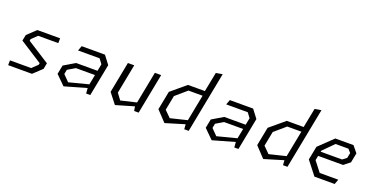

<svg xmlns="http://www.w3.org/2000/svg" viewBox="-27 -1509 4395 2265"><g transform="rotate(20 2170.0 -377.0)"><path d="M71.5 0H370.5L479.5 -102L493.5 -177L211.5 -357.5L216 -379.5L286 -446.5H538.5L539.5 -507H253.5L145.5 -405L130.5 -330L413 -149L408.5 -127.5L338.5 -60.5H72.5Z M1050.5 0H1102.5L1181 -403.5L1102.5 -507H810L787 -445H1057.5L1102 -385.5L1085 -298H816.5L676.5 -215L654.5 -103L770.5 11.5L1045.5 -67ZM730 -128.5 741 -185 835 -240.5H1074L1049.5 -115L805.5 -52Z M1470 -507H1390.5L1315 -117.5L1416 11.5L1644 -55L1653 0H1709.5L1808 -507H1729L1651.5 -106.5L1456 -60.5L1398.5 -138Z M2282 0H2338L2486.5 -765L2405 -751.5L2357 -506.5H2145L1960.5 -352L1915 -118.5L2037.5 11.5L2278 -61ZM1998 -142 2034 -326 2173 -445.5H2350.5L2286 -115L2076.5 -64Z M2910.5 0H2962.5L3041 -403.5L2962.5 -507H2670L2647 -445H2917.5L2962 -385.5L2945 -298H2676.5L2536.5 -215L2514.5 -103L2630.5 11.5L2905.5 -67ZM2590 -128.5 2601 -185 2695 -240.5H2934L2909.5 -115L2665.5 -52Z M3522 0H3578L3726.5 -765L3645 -751.5L3597 -506.5H3385L3200.5 -352L3155 -118.5L3277.5 11.5L3518 -61ZM3238 -142 3274 -326 3413 -445.5H3590.5L3526 -115L3316.5 -64Z M3916.5 0H4170.5L4193.5 -62H3960L3862.5 -187.5L3874 -245H4187L4264.5 -306L4288 -427L4222.5 -507H3994L3818.5 -338.5L3785 -168.5ZM3885 -301.5 3887.5 -314.5 4019 -447H4181L4217.5 -405.5L4204.5 -340L4153.5 -301.5Z"/></g></svg>

Font: Monaspace Krypton Light
Style: Italic
Weight: 300
Italic angle: -11°
Designer: Riley Cran & the Lettermatic Team
Foundry: Lettermatic
Version: Version 1.101 (Monaspace Krypton)